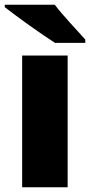

<svg xmlns="http://www.w3.org/2000/svg" viewBox="-26 -786 378 806"><path d="M204 -766H-6V-756C42 -718 151 -640 205 -606H332V-620C299 -657 238 -721 204 -766ZM258 0V-553H67V0Z"/></svg>

Font: Noto Sans Sinhala Black
Style: Regular
Weight: 900
Designer: Jelle Bosma - Monotype Design Team
Foundry: Monotype Imaging Inc.
Version: Version 2.006